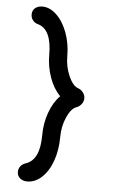

<svg xmlns="http://www.w3.org/2000/svg" viewBox="-57 -788 547 912"><g transform="rotate(5 216.5 -332.0)"><path d="M60 43Q60 28 69 16.5Q78 5 93 0Q160 -21 160 -140Q160 -197 178.5 -248.5Q197 -300 229 -332Q197 -364 178.5 -415.5Q160 -467 160 -524Q160 -646 93 -664Q78 -668 69 -680Q60 -692 60 -707Q60 -727 73.5 -738Q87 -749 108 -749Q143 -749 175 -719Q207 -689 226.5 -637Q246 -585 246 -524Q246 -474 265.5 -430Q285 -386 311 -377Q325 -372 334.5 -359.5Q344 -347 344 -332Q344 -317 334.5 -304.5Q325 -292 311 -287Q285 -278 265.5 -234Q246 -190 246 -140Q246 -78 228 -26.5Q210 25 178 55Q146 85 108 85Q88 85 74 74Q60 63 60 43Z"/></g></svg>

Font: Tsukimi Rounded SemiBold
Style: Regular
Weight: 600
Designer: Takashi Funayama
Foundry: Takashi Funayama
Version: Version 1.032; ttfautohint (v1.8.3)